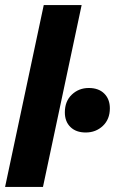

<svg xmlns="http://www.w3.org/2000/svg" viewBox="-40 -735 452 755"><path d="M-20 0 132 -715H281L129 0ZM297 -214Q259 -214 237 -235.5Q215 -257 215 -293Q215 -337 242.5 -363Q270 -389 309 -389Q348 -389 370 -367Q392 -345 392 -309Q392 -266 364.5 -240Q337 -214 297 -214Z"/></svg>

Font: Radio Canada Big
Style: Bold Italic
Weight: 700
Italic angle: -12°
Designer: Étienne Aubert Bonn
Foundry: Coppers and Brasses
Version: Version 1.001